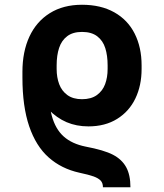

<svg xmlns="http://www.w3.org/2000/svg" viewBox="-20 -557 686 803"><path d="M312.3 165.4Q236.5 148.6 183.4 101.3Q130.3 54.1 102 -29Q73.8 -112 73.8 -232.9V-259.3L184.9 -241.7V-214.9Q181.4 -127.9 196.7 -72.5Q211.9 -17 246.4 13.8Q280.9 44.7 338.3 56.2Q414.9 70.7 452.3 90.1Q489.6 109.5 507.5 141.9Q525.5 174.3 525.5 226.1H410.5Q410.5 208.4 401 198.3Q391.4 188.2 371.5 180.9Q351.5 173.7 312.3 165.4ZM118.1 -189.9Q112.4 -200.6 104.8 -208Q97.2 -215.5 88.3 -221.3Q80.6 -231.2 77.2 -236.1Q73.8 -241 73.8 -246.9V-256.7Q73.8 -340.8 103 -403.9Q132.3 -467 188.4 -502Q244.5 -537.1 323 -537.1Q401.5 -537.1 457.8 -505.6Q514.2 -474 543.2 -416.5Q572.2 -359 572.2 -283.6V-268.5Q572.2 -199.3 546.2 -145.2Q520.3 -91.1 470 -59.8Q419.7 -28.4 349.9 -28.4Q299.8 -28.4 258.5 -46Q217.3 -63.6 182.4 -99.6Q147.6 -135.6 118.1 -189.9ZM430.1 -268.5V-283.6Q430.1 -324.4 420.4 -355.5Q410.7 -386.7 386.8 -405.1Q362.8 -423.5 323 -423.5Q284.7 -423.5 261.1 -405.6Q237.5 -387.8 227.2 -356.6Q216.9 -325.5 216.9 -283.6V-268.5Q216.9 -233.3 227.6 -204.8Q238.4 -176.3 262.1 -159.2Q285.8 -142.1 323 -142.1Q361.3 -142.1 385.2 -159.4Q409.1 -176.8 419.6 -205Q430.1 -233.3 430.1 -268.5Z"/></svg>

Font: WEMIX Pretendard Variable
Style: Regular
Weight: 400
Designer: Base glyphs from Inter by Rasmus Andersson; Hangeul glyphs from Noto Sans CJK(Source Han Sans) by Jang Soo-young and Kan
Foundry: Kil Hyung-jin
Version: Version 1.000;Glyphs 3.2 (3208)